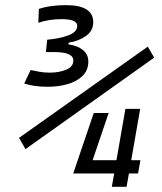

<svg xmlns="http://www.w3.org/2000/svg" viewBox="-20 -723 626 743"><path d="M412.6 0 421.9 -51.8H262.7L263.7 -52.7L342.8 -285.6H400.4L338.4 -103H430.7L465.3 -301.8H522.5L487.8 -103H523.4L514.2 -51.8H479L469.7 0ZM164.6 -387.2Q137.2 -387.2 114.3 -390.6Q91.3 -394 73.7 -399.9L98.6 -452.1Q112.3 -449.2 130.6 -445.6Q148.9 -441.9 172.9 -441.9Q209 -441.9 236.3 -453.4Q263.7 -464.8 263.7 -488.8Q263.7 -521.5 190.4 -521.5H157.7L162.6 -569.3Q211.4 -573.7 245.1 -586.4Q278.8 -599.1 278.8 -623Q278.8 -648.9 217.8 -648.9Q169.4 -648.9 128.4 -634.8L130.4 -688.5Q154.3 -696.3 180.7 -699.7Q207 -703.1 235.4 -703.1Q340.8 -703.1 340.8 -637.2Q340.8 -603.5 312.3 -583.5Q283.7 -563.5 246.1 -558.1L244.6 -551.3Q280.3 -546.4 301 -529.5Q321.8 -512.7 321.8 -484.9Q321.8 -451.2 299.6 -429.4Q277.3 -407.7 241.7 -397.5Q206.1 -387.2 164.6 -387.2ZM78.6 -146 53.7 -189.5 551.8 -542.5 576.7 -500Z"/></svg>

Font: Cascadia Code Light
Style: Italic
Weight: 300
Italic angle: -10°
Monospace: yes
Designer: Aaron Bell
Foundry: Saja Typeworks
Version: Version 2404.023; ttfautohint (v1.8.4)